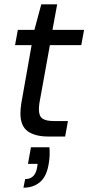

<svg xmlns="http://www.w3.org/2000/svg" viewBox="-20 -635 411 893"><path d="M205 0Q143 0 109 -24.5Q75 -49 75 -108Q75 -118 76 -129.5Q77 -141 79 -154L127 -425H50L63 -496H140L172 -615H246L224 -496H371L358 -425H212L163 -154Q161 -138 161 -126Q161 -95 177.5 -83.5Q194 -72 231 -72H296L283 0ZM89 238 97 198Q145 198 153 141L155 127H110L124 50H210Q213 91 207 124Q198 184 167 211Q136 238 89 238Z"/></svg>

Font: DeepMind Sans
Style: Italic
Weight: 400
Italic angle: -10°
Designer: Jonny Pinhorn / Modifications: Colophon Foundry
Foundry: Colophon Foundry
Version: Version 1.002; ttfautohint (v1.8.2)